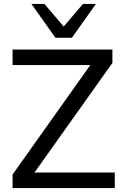

<svg xmlns="http://www.w3.org/2000/svg" viewBox="-20 -957 639 977"><path d="M44 0V-69L463 -659V-626H44V-705H552V-637L132 -46V-79H564V0ZM262 -765 140 -937H206L304 -822L402 -937H468L346 -765Z"/></svg>

Font: Mulish ExtraLight Medium
Style: Regular
Weight: 500
Version: Version 3.603